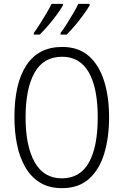

<svg xmlns="http://www.w3.org/2000/svg" viewBox="-20 -968 642 998"><path d="M547 -358Q547 -255 522.5 -172Q498 -89 444 -39.5Q390 10 302 10Q235 10 188 -19Q141 -48 111.5 -99Q82 -150 68.5 -216.5Q55 -283 55 -359Q55 -536 118 -630Q181 -724 303 -724Q388 -724 441.5 -677Q495 -630 521 -547.5Q547 -465 547 -358ZM113 -358Q113 -208 160.5 -124.5Q208 -41 301 -41Q396 -41 442 -123Q488 -205 488 -358Q488 -511 441.5 -592Q395 -673 303 -673Q206 -673 159.5 -590Q113 -507 113 -358ZM446 -940Q435 -921 414.5 -892.5Q394 -864 370 -835.5Q346 -807 326 -788H295V-797Q311 -818 329 -846.5Q347 -875 363 -902.5Q379 -930 387 -948H446ZM307 -940Q296 -920 275.5 -892Q255 -864 231 -836Q207 -808 186 -788H156V-797Q172 -819 190 -847.5Q208 -876 223.5 -902.5Q239 -929 248 -948H307Z"/></svg>

Font: Noto Sans Myanmar UI Condensed Light
Style: Regular
Weight: 300
Width: 3
Designer: Monotype Design Team
Foundry: Monotype Imaging Inc.
Version: Version 2.103; ttfautohint (v1.8.4.7-5d5b)